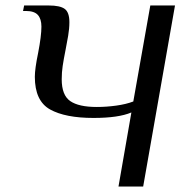

<svg xmlns="http://www.w3.org/2000/svg" viewBox="-20 -680 678 700"><path d="M459 -270Q412 -250 321 -250Q218 -250 162.5 -281Q107 -312 107 -400Q107 -429 119 -487Q131 -549 131 -583Q131 -611 118 -625.5Q105 -640 74 -640H64L68 -660H158Q199 -660 216 -647.5Q233 -635 233 -599Q233 -576 228.5 -549.5Q224 -523 219 -498Q212 -463 208.5 -439.5Q205 -416 205 -391Q205 -333 236 -311.5Q267 -290 333 -290Q368 -290 404 -295Q440 -300 466 -310L528 -660H618L502 0H412Z"/></svg>

Font: Philosopher
Style: Italic
Weight: 400
Italic angle: -10°
Designer: Jovanny Lemonad
Foundry: Jovanny Lemonad
Version: Version 2.000